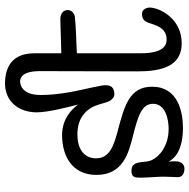

<svg xmlns="http://www.w3.org/2000/svg" viewBox="-15 -717 754 764"><g transform="rotate(-90 362.0 -335.0)"><path d="M460 -165C460 -129 462 -69 488 -30C506 -3 533 11 572 11C672 11 714 -79 714 -117C714 -123 710 -147 689 -147C656 -147 655 -123 647 -102C639 -81 628 -49 586 -49C539 -49 532 -109 532 -152V-406C577 -409 629 -409 677 -414C689 -416 704 -425 704 -443C704 -464 684 -472 668 -472C652 -472 552 -468 532 -468V-575C532 -655 487 -692 411 -692C342 -692 297 -639 297 -566C297 -522 316 -448 328 -401C310 -426 272 -465 206 -465C126 -465 48 -427 48 -328C48 -223 135 -200 203 -183C282 -163 331 -148 331 -103C331 -55 273 -41 231 -41C162 -41 120 -79 107 -108C101 -121 101 -131 99 -149C96 -173 90 -189 64 -189C39 -189 37 -175 37 -154C37 -125 41 -88 41 -62C41 -44 39 -10 39 -4C39 18 62 22 72 22C92 22 102 7 102 -13C102 -21 102 -31 101 -41C125 5 185 16 234 16C298 16 399 -3 399 -107C399 -196 324 -217 225 -243C164 -259 114 -276 114 -330C114 -374 147 -404 209 -404C271 -404 302 -374 318 -344C325 -331 335 -296 336 -292C338 -283 348 -257 369 -257C399 -257 405 -274 405 -293C405 -310 389 -373 378 -430C369 -480 366 -519 366 -550C366 -627 410 -632 420 -632C434 -632 461 -624 461 -553Z"/></g></svg>

Font: Life Savers
Style: Bold
Weight: 700
Designer: Pablo Impallari, Rodrigo Fuenzalida, Brenda Gallo
Foundry: Pablo Impallari, Rodrigo Fuenzalida, Brenda Gallo
Version: Version 3.000